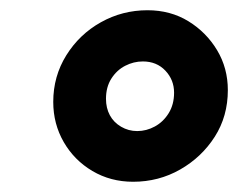

<svg xmlns="http://www.w3.org/2000/svg" viewBox="-20 -733 465 375"><path d="M240 -378Q196 -378 160.5 -399Q125 -420 104.5 -455.5Q84 -491 84 -534Q84 -584 109.5 -625Q135 -666 177 -689.5Q219 -713 268 -713Q313 -713 348 -691.5Q383 -670 404 -635Q425 -600 425 -557Q425 -506 399.5 -466Q374 -426 332 -402Q290 -378 240 -378ZM248 -477Q266 -477 282.5 -486Q299 -495 309.5 -512Q320 -529 320 -552Q320 -577 303 -595Q286 -613 259 -613Q241 -613 224.5 -604.5Q208 -596 197.5 -579.5Q187 -563 187 -540Q187 -522 194.5 -508Q202 -494 216.5 -485.5Q231 -477 248 -477Z"/></svg>

Font: MuseoModerno
Style: Bold Italic
Weight: 700
Italic angle: -9°
Designer: Pablo Cosgaya, Héctor Gatti, Marcela Romero, and the Authors of The MuseoModerno Project.
Foundry: Omnibus-Type Team
Version: Version 1.003